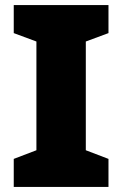

<svg xmlns="http://www.w3.org/2000/svg" viewBox="-20 -734 480 754"><path d="M406 0H34V-110L123 -144V-571L34 -604V-714H406V-604L317 -571V-144L406 -110Z"/></svg>

Font: Noto Sans Ethiopic Black
Style: Regular
Weight: 900
Designer: Monotype Design Team
Foundry: Monotype Imaging Inc.
Version: Version 2.102; ttfautohint (v1.8.4.7-5d5b)